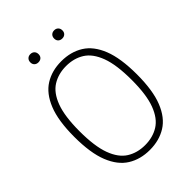

<svg xmlns="http://www.w3.org/2000/svg" viewBox="-260 -1032 1160 1160"><g transform="rotate(-45 320.0 -452.0)"><path d="M320 9Q239.5 9 179.2 -28.5Q119 -66 85.8 -149.2Q52.5 -232.5 52.5 -370Q52.5 -507.5 86 -590.8Q119.5 -674 179.5 -711.5Q239.5 -749 320 -749Q401 -749 461.2 -711.5Q521.5 -674 554.5 -590.8Q587.5 -507.5 587.5 -370Q587.5 -232.5 554.2 -149.2Q521 -66 460.8 -28.5Q400.5 9 320 9ZM320 -32Q386.5 -32 436.2 -63Q486 -94 513.8 -167.5Q541.5 -241 541.5 -368Q541.5 -497 513.8 -571.2Q486 -645.5 436.2 -676.8Q386.5 -708 320 -708Q254 -708 204 -677Q154 -646 126.5 -572.5Q99 -499 99 -372Q99 -243 126.5 -168.8Q154 -94.5 204 -63.2Q254 -32 320 -32ZM422 -841.5Q406 -841.5 396.2 -850.8Q386.5 -860 386.5 -876Q386.5 -892 396.2 -901.8Q406 -911.5 422 -911.5Q437.5 -911.5 447.2 -901.8Q457 -892 457 -876Q457 -860 447.2 -850.8Q437.5 -841.5 422 -841.5ZM218 -841.5Q202.5 -841.5 192.8 -850.8Q183 -860 183 -876Q183 -892 192.8 -901.8Q202.5 -911.5 218 -911.5Q234 -911.5 243.8 -901.8Q253.5 -892 253.5 -876Q253.5 -860 243.8 -850.8Q234 -841.5 218 -841.5Z"/></g></svg>

Font: Encode Sans Semi Condensed ExtraLight
Style: Regular
Weight: 200
Width: 4
Designer: Multiple Designers
Foundry: Impallari Type
Version: Version 3.000; ttfautohint (v1.8.3) -l 8 -r 50 -G 200 -x 14 